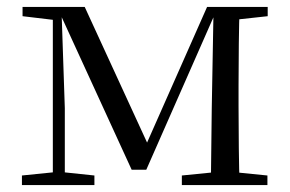

<svg xmlns="http://www.w3.org/2000/svg" viewBox="-20 -536 839 556"><path d="M361.3 -44.4H403.6L604.5 -500.6H611.3V-516H579.7L396.3 -101.4H415.9L225.3 -516H146.6V-500.2H152.3ZM590.6 0H674C671.8 -48.6 670.8 -160.1 670.8 -228.5V-288.3C670.8 -355.1 671.8 -467.4 674 -516H598.5L593.2 -221.5ZM43.5 0H253.4V-27.8L158.3 -37.8H142.2L43.5 -27.8ZM506.6 0H754.4V-27.8L647 -38.6H614.8L506.6 -27.8ZM45.3 -489.1 143.3 -477.4H155.1V-516H45.3ZM133 0H167.7V-222.7L157.8 -516H133ZM628.5 -477.4H647.8L755.2 -489.1V-516H628.5Z"/></svg>

Font: Source Han Serif CN VF
Style: Regular
Weight: 250
Designer: Ryoko NISHIZUKA 西塚涼子 (kana & ideographs); Frank Grießhammer (Latin, Greek & Cyrillic); Wenlong ZHANG 张文龙 (bopomofo); San
Foundry: Adobe
Version: Version 2.002;hotconv 1.1.0;makeotfexe 2.6.0